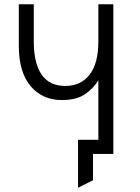

<svg xmlns="http://www.w3.org/2000/svg" viewBox="-20 -720 656 898"><path d="M345 158V-66H465V0H415V123ZM440 0V-345Q419 -308.5 378.8 -280.2Q338.5 -252 270 -252Q178 -252 123 -317.5Q68 -383 68 -506V-700H138V-526Q138 -424 174.8 -371Q211.5 -318 285 -318Q358.5 -318 399.2 -371Q440 -424 440 -526V-700H510V0Z"/></svg>

Font: Overpass Mono Light
Style: Regular
Weight: 300
Monospace: yes
Designer: Delve Withrington, Dave Bailey
Foundry: Delve Fonts LLC
Version: Version 4.000